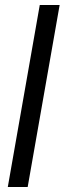

<svg xmlns="http://www.w3.org/2000/svg" viewBox="-20 -743 257 763"><path d="M11 0 138 -723H217L90 0Z"/></svg>

Font: Archivo Condensed
Style: Italic
Weight: 400
Width: 3
Italic angle: -10°
Designer: Hector Gatti
Foundry: Omnibus-Type
Version: Version 2.001